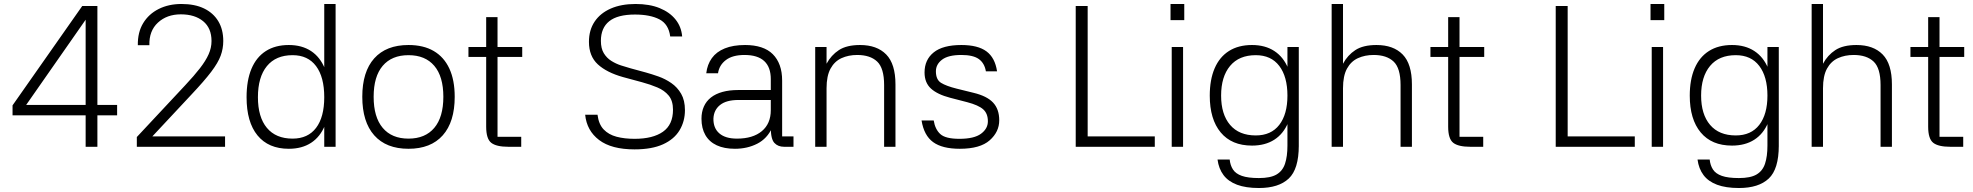

<svg xmlns="http://www.w3.org/2000/svg" viewBox="-20 -737 9907 964"><path d="M431 -668 91 -181 78 -210H568V-158H43V-208L393 -707H469V0H410V-675Z M667 -49 909 -308Q955 -357 984 -394.5Q1013 -432 1027.5 -464.5Q1042 -497 1042 -531Q1042 -596 1000 -630.5Q958 -665 888 -665Q818 -665 773 -623.5Q728 -582 730 -510H672Q671 -575 699 -621Q727 -667 777 -692Q827 -717 891 -717Q958 -717 1004.5 -694.5Q1051 -672 1076 -630.5Q1101 -589 1101 -531Q1101 -493 1088 -457.5Q1075 -422 1040.5 -376.5Q1006 -331 941 -262L713 -18L717 -52H1110V0H667Z M1608 -717H1665V0H1608ZM1430 10Q1328 10 1273 -57Q1218 -124 1218 -249Q1218 -333 1242.5 -391.5Q1267 -450 1314.5 -480.5Q1362 -511 1430 -511Q1496 -511 1542 -480.5Q1588 -450 1611.5 -391.5Q1635 -333 1635 -249Q1635 -166 1611.5 -108Q1588 -50 1542 -20Q1496 10 1430 10ZM1449 -41Q1526 -41 1567 -95Q1608 -149 1608 -249Q1608 -350 1567 -405Q1526 -460 1449 -460Q1365 -460 1320 -405Q1275 -350 1275 -249Q1275 -149 1320 -95Q1365 -41 1449 -41Z M2031 10Q1919 10 1859 -57.5Q1799 -125 1799 -251Q1799 -377 1859 -444Q1919 -511 2031 -511Q2106 -511 2157.5 -481Q2209 -451 2236 -393Q2263 -335 2263 -251Q2263 -125 2203 -57.5Q2143 10 2031 10ZM2031 -41Q2115 -41 2160.5 -95Q2206 -149 2206 -251Q2206 -353 2160.5 -406.5Q2115 -460 2031 -460Q1947 -460 1901.5 -406.5Q1856 -353 1856 -251Q1856 -149 1901.5 -95Q1947 -41 2031 -41Z M2602 -451H2478V-50H2597V0H2533Q2472 0 2446.5 -20Q2421 -40 2421 -101V-451H2332V-501H2421V-651H2478V-501H2602Z M3345 -554Q3337 -616 3290.5 -640Q3244 -664 3168 -664Q3081 -664 3039 -630.5Q2997 -597 2997 -532Q2997 -494 3011.5 -470Q3026 -446 3049 -431.5Q3072 -417 3098 -408.5Q3124 -400 3146 -394L3223 -373Q3252 -365 3286 -353Q3320 -341 3350.5 -320Q3381 -299 3400 -266Q3419 -233 3419 -184Q3419 -128 3392 -83Q3365 -38 3309 -12.5Q3253 13 3166 13Q3050 13 2988 -34Q2926 -81 2918 -161H2980Q2986 -113 3011 -87Q3036 -61 3075.5 -50.5Q3115 -40 3166 -40Q3258 -40 3308.5 -75.5Q3359 -111 3359 -186Q3359 -231 3337.5 -257Q3316 -283 3280.5 -298Q3245 -313 3204 -324L3108 -350Q3026 -373 2981.5 -414Q2937 -455 2937 -527Q2937 -586 2965.5 -628.5Q2994 -671 3046.5 -694Q3099 -717 3171 -717Q3241 -717 3291.5 -696.5Q3342 -676 3371.5 -639.5Q3401 -603 3405 -554Z M3964 0H3917Q3886 0 3868 -19.5Q3850 -39 3850 -96H3857Q3832 -41 3782 -15.5Q3732 10 3670 10Q3616 10 3578.5 -7.5Q3541 -25 3521.5 -59Q3502 -93 3502 -141Q3502 -175 3514 -202Q3526 -229 3549.5 -247.5Q3573 -266 3607.5 -275.5Q3642 -285 3686 -285H3850V-340Q3850 -400 3817 -430.5Q3784 -461 3718 -461Q3658 -461 3624.5 -435.5Q3591 -410 3585 -369H3526Q3531 -413 3554 -445Q3577 -477 3619 -494Q3661 -511 3721 -511Q3767 -511 3802 -499.5Q3837 -488 3860 -465Q3883 -442 3895 -409Q3907 -376 3907 -332V-52H3964ZM3562 -142Q3561 -94 3591.5 -67.5Q3622 -41 3680 -41Q3760 -41 3805 -78.5Q3850 -116 3850 -184V-235H3687Q3627 -235 3595.5 -210Q3564 -185 3562 -142Z M4130 0H4073V-501H4130V-417Q4153 -460 4192 -485.5Q4231 -511 4298 -511Q4383 -511 4429.5 -463.5Q4476 -416 4476 -313V0H4419V-310Q4419 -395 4384 -428Q4349 -461 4284 -461Q4240 -461 4205 -445Q4170 -429 4150 -392.5Q4130 -356 4130 -294Z M4930 -379Q4923 -420 4894.5 -440.5Q4866 -461 4807 -461Q4741 -461 4710 -437.5Q4679 -414 4679 -379Q4679 -337 4705 -321Q4731 -305 4783 -292L4868 -271Q4935 -255 4966 -222Q4997 -189 4997 -133Q4997 -75 4949 -32.5Q4901 10 4799 10Q4711 10 4665 -23.5Q4619 -57 4607 -132H4668Q4675 -88 4701 -64Q4727 -40 4797 -40Q4871 -40 4905.5 -65.5Q4940 -91 4940 -128Q4940 -167 4916.5 -188Q4893 -209 4836 -224L4751 -246Q4686 -263 4654 -292.5Q4622 -322 4622 -373Q4622 -437 4668 -474Q4714 -511 4807 -511Q4890 -511 4933 -479Q4976 -447 4986 -379Z M5381 -707H5441V-52H5778V0H5381Z M5920 -501V0H5863V-501ZM5857 -717H5926V-636H5857Z M6266 -6Q6164 -6 6109 -72Q6054 -138 6054 -257Q6054 -337 6078.5 -394Q6103 -451 6150.5 -481Q6198 -511 6266 -511Q6332 -511 6378 -481Q6424 -451 6447.5 -394Q6471 -337 6471 -257Q6471 -178 6447.5 -121.5Q6424 -65 6378 -35.5Q6332 -6 6266 -6ZM6285 -57Q6362 -57 6403 -110Q6444 -163 6444 -257Q6444 -352 6403 -406Q6362 -460 6285 -460Q6201 -460 6156 -406Q6111 -352 6111 -257Q6111 -163 6156 -110Q6201 -57 6285 -57ZM6444 -501H6501V0H6444V-369V-375ZM6501 -6Q6501 112 6450.5 159.5Q6400 207 6301 207Q6235 207 6191 190.5Q6147 174 6123 142Q6099 110 6093 64H6154Q6157 93 6170.5 114Q6184 135 6215 146Q6246 157 6301 157Q6359 157 6389.5 139Q6420 121 6432 84.5Q6444 48 6444 -6Z M6723 0H6666V-717H6723V-417Q6746 -460 6785 -485.5Q6824 -511 6891 -511Q6976 -511 7022.5 -463.5Q7069 -416 7069 -313V0H7012V-310Q7012 -395 6977 -428Q6942 -461 6877 -461Q6833 -461 6798 -445Q6763 -429 6743 -392.5Q6723 -356 6723 -294Z M7432 -451H7308V-50H7427V0H7363Q7302 0 7276.5 -20Q7251 -40 7251 -101V-451H7162V-501H7251V-651H7308V-501H7432Z M7791 -707H7851V-52H8188V0H7791Z M8330 -501V0H8273V-501ZM8267 -717H8336V-636H8267Z M8676 -6Q8574 -6 8519 -72Q8464 -138 8464 -257Q8464 -337 8488.5 -394Q8513 -451 8560.5 -481Q8608 -511 8676 -511Q8742 -511 8788 -481Q8834 -451 8857.5 -394Q8881 -337 8881 -257Q8881 -178 8857.5 -121.5Q8834 -65 8788 -35.5Q8742 -6 8676 -6ZM8695 -57Q8772 -57 8813 -110Q8854 -163 8854 -257Q8854 -352 8813 -406Q8772 -460 8695 -460Q8611 -460 8566 -406Q8521 -352 8521 -257Q8521 -163 8566 -110Q8611 -57 8695 -57ZM8854 -501H8911V0H8854V-369V-375ZM8911 -6Q8911 112 8860.5 159.5Q8810 207 8711 207Q8645 207 8601 190.5Q8557 174 8533 142Q8509 110 8503 64H8564Q8567 93 8580.5 114Q8594 135 8625 146Q8656 157 8711 157Q8769 157 8799.5 139Q8830 121 8842 84.5Q8854 48 8854 -6Z M9133 0H9076V-717H9133V-417Q9156 -460 9195 -485.5Q9234 -511 9301 -511Q9386 -511 9432.5 -463.5Q9479 -416 9479 -313V0H9422V-310Q9422 -395 9387 -428Q9352 -461 9287 -461Q9243 -461 9208 -445Q9173 -429 9153 -392.5Q9133 -356 9133 -294Z M9842 -451H9718V-50H9837V0H9773Q9712 0 9686.5 -20Q9661 -40 9661 -101V-451H9572V-501H9661V-651H9718V-501H9842Z"/></svg>

Font: 42dot Sans Light Light
Style: Regular
Weight: 300
Version: Version 1.000